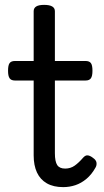

<svg xmlns="http://www.w3.org/2000/svg" viewBox="-20 -750 428 787"><path d="M239 17Q199 17 172 1.5Q145 -14 131.5 -43Q118 -72 118 -113V-420H41Q26 -420 19.5 -429Q13 -438 13 -460Q13 -483 19.5 -491.5Q26 -500 41 -500H118V-704Q118 -717 128.5 -723.5Q139 -730 161 -730Q183 -730 194 -723.5Q205 -717 205 -704V-500H331Q346 -500 352.5 -491.5Q359 -483 359 -460Q359 -438 352.5 -429Q346 -420 331 -420H205V-122Q205 -88 214.5 -73.5Q224 -59 247 -59Q269 -59 286 -71Q303 -83 321 -104Q331 -115 341 -113Q351 -111 361 -103Q374 -94 375.5 -83.5Q377 -73 372 -64Q356 -35 334.5 -17Q313 1 289 9Q265 17 239 17Z"/></svg>

Font: Playwrite GB J
Style: Regular
Weight: 400
Designer: Veronika Burian, José Scaglione
Foundry: TypeTogether
Version: Version 1.002